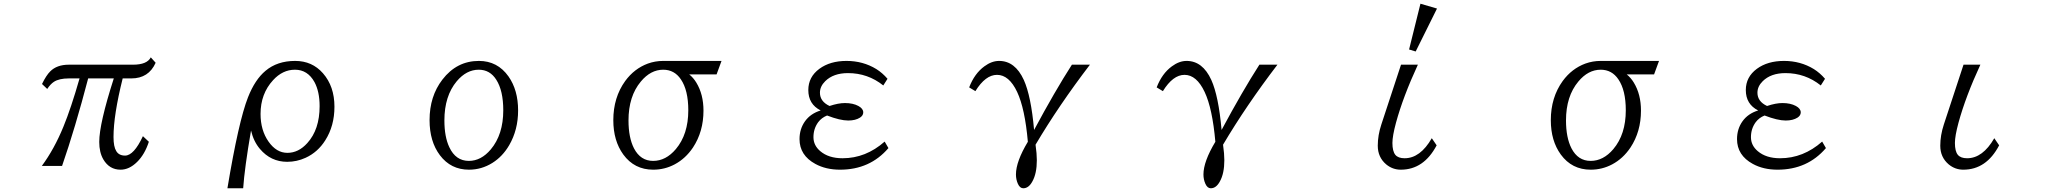

<svg xmlns="http://www.w3.org/2000/svg" viewBox="-20 -885 11040 1024"><path d="M204.1 -437Q226.6 -483.4 248 -504.4Q283.2 -540 347.2 -540H689Q764.2 -540 784.2 -579.1L810.1 -550.3Q772.9 -466.8 680.2 -466.8H634.3Q585.4 -271 585.4 -154.3Q585.4 -102.5 600.1 -79.1Q614.3 -55.2 647 -55.2Q693.8 -55.2 742.2 -158.7L773.9 -128.9Q752 -61.5 711.4 -21.5Q669.4 20 623 20Q563.5 20 531.2 -34.7Q509.3 -72.3 509.3 -127.9Q509.3 -225.1 586.9 -466.8H450.2Q380.4 -200.2 311 0H203.1Q269.5 -90.3 317.9 -208.5Q358.4 -306.6 404.3 -466.8H347.2Q295.4 -466.8 267.6 -448.7Q249 -436.5 231.9 -410.6Z M1192.9 119.1Q1252.4 -238.3 1302.7 -366.2Q1339.8 -460.4 1396 -507.3Q1458.5 -560.1 1554.2 -560.1Q1645 -560.1 1702.6 -494.1Q1763.7 -424.3 1763.7 -315.9Q1763.7 -213.4 1714.8 -136.7Q1674.8 -73.2 1609.9 -43.5Q1563 -22 1511.7 -22Q1424.3 -22 1366.2 -90.8Q1332.5 -130.4 1318.8 -189Q1284.2 12.2 1276.9 119.1ZM1553.2 -513.2Q1487.3 -513.2 1436.5 -457.5Q1369.6 -384.8 1369.6 -277.3Q1369.6 -190.4 1412.1 -129.9Q1454.1 -69.8 1512.7 -69.8Q1572.3 -69.8 1619.1 -122.1Q1684.6 -194.3 1684.6 -318.8Q1684.6 -396.5 1657.2 -447.3Q1620.6 -513.2 1553.2 -513.2Z M2534.2 -560.1Q2633.3 -560.1 2691.9 -477.5Q2743.2 -404.8 2743.2 -295.9Q2743.2 -192.4 2695.8 -110.8Q2660.6 -50.3 2606 -16.1Q2548.3 20 2481 20Q2384.3 20 2326.2 -57.1Q2271 -130.4 2271 -244.6Q2271 -371.6 2339.4 -460.4Q2416 -560.1 2534.2 -560.1ZM2533.2 -513.2Q2467.8 -513.2 2416 -451.7Q2350.1 -373 2350.1 -242.7Q2350.1 -155.3 2376.5 -99.6Q2410.6 -26.9 2480.5 -26.9Q2545.9 -26.9 2597.7 -88.4Q2664.1 -167.5 2664.1 -296.9Q2664.1 -401.4 2627 -459.5Q2593.3 -513.2 2533.2 -513.2Z M3801.8 -488.3H3655.8Q3678.2 -470.2 3693.8 -444.3Q3731.9 -381.8 3731.9 -294.9Q3731.9 -183.1 3675.8 -98.1Q3636.2 -39.1 3578.1 -8.3Q3524.9 20 3463.9 20Q3363.3 20 3304.2 -61Q3251 -134.3 3251 -244.1Q3251 -365.2 3314.5 -453.1Q3362.8 -519 3435.1 -545.9Q3474.6 -560.1 3517.1 -560.1H3828.1ZM3517.1 -513.2Q3450.2 -513.2 3397.9 -450.2Q3332 -371.6 3332 -242.7Q3332 -150.9 3361.3 -93.8Q3396 -26.9 3463.4 -26.9Q3531.2 -26.9 3584.5 -89.8Q3650.9 -168.5 3650.9 -296.9Q3650.9 -403.8 3611.3 -461.9Q3576.7 -513.2 3517.1 -513.2Z M4718.3 -95.2Q4619.6 20 4460.4 20Q4384.8 20 4328.6 -10.7Q4244.1 -56.6 4244.1 -143.1Q4244.1 -197.3 4273.4 -238.3Q4302.7 -279.3 4356.9 -295.9Q4291 -329.1 4291 -404.8Q4291 -474.6 4350.1 -518.1Q4407.2 -560.1 4494.6 -560.1Q4583 -560.1 4653.8 -516.6Q4686.5 -496.1 4713.4 -464.8L4690.9 -429.2Q4608.4 -495.1 4502.4 -495.1Q4424.8 -495.1 4381.3 -452.1Q4353 -424.3 4353 -390.6Q4353 -343.8 4404.3 -319.8Q4451.2 -335.4 4486.3 -335.4Q4529.3 -335.4 4558.1 -319.8Q4584 -305.7 4584 -285.6Q4584 -269 4566.9 -257.8Q4542.5 -242.2 4503.9 -242.2Q4460.4 -242.2 4391.1 -269Q4361.8 -257.3 4343.8 -233.4Q4318.4 -198.7 4318.4 -153.3Q4318.4 -109.4 4355 -78.6Q4399.4 -41 4473.6 -41Q4597.7 -41 4698.2 -129.9Z M5148.9 -418.9Q5177.2 -492.7 5230 -531.2Q5269 -560.1 5308.6 -560.1Q5394 -560.1 5440.4 -458.5Q5479 -373 5495.1 -191.9Q5606.4 -399.4 5696.8 -540H5793Q5627 -322.8 5502.9 -113.3Q5509.8 -64.9 5509.8 -30.8Q5509.8 40.5 5485.8 83Q5466.3 119.1 5437.5 119.1Q5419.4 119.1 5408.7 95.2Q5398.4 72.3 5398.4 45.4Q5398.4 -23.4 5461.9 -128.9Q5446.3 -306.2 5404.8 -394.5Q5361.8 -485.8 5297.4 -485.8Q5235.8 -485.8 5182.1 -398.9Z M6148.9 -418.9Q6177.2 -492.7 6230 -531.2Q6269 -560.1 6308.6 -560.1Q6394 -560.1 6440.4 -458.5Q6479 -373 6495.1 -191.9Q6606.4 -399.4 6696.8 -540H6793Q6627 -322.8 6502.9 -113.3Q6509.8 -64.9 6509.8 -30.8Q6509.8 40.5 6485.8 83Q6466.3 119.1 6437.5 119.1Q6419.4 119.1 6408.7 95.2Q6398.4 72.3 6398.4 45.4Q6398.4 -23.4 6461.9 -128.9Q6446.3 -306.2 6404.8 -394.5Q6361.8 -485.8 6297.4 -485.8Q6235.8 -485.8 6182.1 -398.9Z M7495.1 -621.1 7555.7 -865.2 7644 -839.4 7530.3 -610.4ZM7347.2 -221.2 7452.1 -540H7542Q7462.9 -368.7 7425.3 -230.5Q7406.2 -159.7 7406.2 -122.6Q7406.2 -78.6 7421.9 -59.1Q7437 -41 7471.2 -41Q7554.7 -41 7616.2 -147.9L7642.1 -109.9Q7573.7 20 7450.7 20Q7407.2 20 7373 -8.3Q7328.1 -46.4 7328.1 -107.9Q7328.1 -163.6 7347.2 -221.2Z M8801.8 -488.3H8655.8Q8678.2 -470.2 8693.8 -444.3Q8731.9 -381.8 8731.9 -294.9Q8731.9 -183.1 8675.8 -98.1Q8636.2 -39.1 8578.1 -8.3Q8524.9 20 8463.9 20Q8363.3 20 8304.2 -61Q8251 -134.3 8251 -244.1Q8251 -365.2 8314.5 -453.1Q8362.8 -519 8435.1 -545.9Q8474.6 -560.1 8517.1 -560.1H8828.1ZM8517.1 -513.2Q8450.2 -513.2 8397.9 -450.2Q8332 -371.6 8332 -242.7Q8332 -150.9 8361.3 -93.8Q8396 -26.9 8463.4 -26.9Q8531.2 -26.9 8584.5 -89.8Q8650.9 -168.5 8650.9 -296.9Q8650.9 -403.8 8611.3 -461.9Q8576.7 -513.2 8517.1 -513.2Z M9718.3 -95.2Q9619.6 20 9460.4 20Q9384.8 20 9328.6 -10.7Q9244.1 -56.6 9244.1 -143.1Q9244.1 -197.3 9273.4 -238.3Q9302.7 -279.3 9356.9 -295.9Q9291 -329.1 9291 -404.8Q9291 -474.6 9350.1 -518.1Q9407.2 -560.1 9494.6 -560.1Q9583 -560.1 9653.8 -516.6Q9686.5 -496.1 9713.4 -464.8L9690.9 -429.2Q9608.4 -495.1 9502.4 -495.1Q9424.8 -495.1 9381.3 -452.1Q9353 -424.3 9353 -390.6Q9353 -343.8 9404.3 -319.8Q9451.2 -335.4 9486.3 -335.4Q9529.3 -335.4 9558.1 -319.8Q9584 -305.7 9584 -285.6Q9584 -269 9566.9 -257.8Q9542.5 -242.2 9503.9 -242.2Q9460.4 -242.2 9391.1 -269Q9361.8 -257.3 9343.8 -233.4Q9318.4 -198.7 9318.4 -153.3Q9318.4 -109.4 9355 -78.6Q9399.4 -41 9473.6 -41Q9597.7 -41 9698.2 -129.9Z M10452.1 -540H10542Q10463.4 -370.1 10425.3 -230.5Q10406.2 -159.7 10406.2 -122.6Q10406.2 -78.1 10421.9 -59.1Q10437 -41 10471.2 -41Q10554.7 -41 10616.2 -147.9L10642.1 -109.9Q10574.2 20 10450.7 20Q10407.2 20 10373 -8.3Q10328.1 -46.4 10328.1 -107.9Q10328.1 -163.1 10347.2 -221.2Z"/></svg>

Font: BIZ UDPMincho
Style: Regular
Weight: 400
Designer: TypeBank Co., Ltd.
Foundry: Morisawa Inc.
Version: Version 1.06